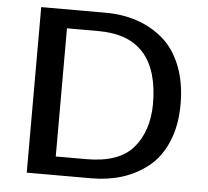

<svg xmlns="http://www.w3.org/2000/svg" viewBox="-50 -749 871 803"><g transform="rotate(5 385.0 -347.5)"><path d="M91 0V-695H361Q433 -695 494 -674.5Q555 -654 603.5 -612.5Q652 -571 679.5 -501.5Q707 -432 707 -341Q707 -251 678 -183Q649 -115 599.5 -76Q550 -37 490.5 -18.5Q431 0 362 0ZM206 -78H335Q472 -78 531.5 -148Q591 -218 592 -331Q592 -616 339 -616H206Z"/></g></svg>

Font: Coval
Style: Medium
Weight: 500
Foundry: Context Ltd
Version: Version 001.000